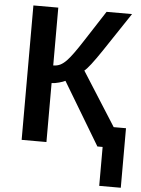

<svg xmlns="http://www.w3.org/2000/svg" viewBox="-59 -734 719 979"><g transform="rotate(5 300.5 -244.5)"><path d="M596.7 -105.5V199.2H486.3V0H459.5L268.1 -319.3Q258.3 -314 236.3 -307.9Q214.4 -301.8 198.7 -301.8V0H71.8V-688H199.2V-392.1Q219.2 -392.1 235.4 -400.1Q251.5 -408.2 268.6 -426.3Q295.4 -454.6 345.7 -532.7L446.3 -688H576.7L444.3 -489.3Q382.3 -397 359.4 -379.9L533.7 -105.5Z"/></g></svg>

Font: Arimo SemiBold
Style: Regular
Weight: 600
Designer: Steve Matteson
Foundry: Monotype Imaging Inc.
Version: Version 1.33